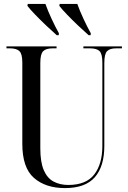

<svg xmlns="http://www.w3.org/2000/svg" viewBox="-20 -951 656 981"><path d="M312 10Q213 10 153.5 -42Q94 -94 94 -216V-632Q94 -676 79 -690Q64 -704 31 -704H13V-714H269V-704H249Q215 -704 200.5 -689.5Q186 -675 186 -629V-193Q186 -123 203.5 -82Q221 -41 253.5 -23.5Q286 -6 329 -6Q420 -6 461.5 -59.5Q503 -113 503 -206V-631Q503 -676 488.5 -690Q474 -704 440 -704H406V-714H603V-704H573Q541 -704 527 -689.5Q513 -675 513 -629V-205Q513 -101 464.5 -45.5Q416 10 312 10ZM270 -771Q246 -792 216 -820.5Q186 -849 159.5 -876.5Q133 -904 120 -921L122 -931H212Q224 -897 243.5 -855Q263 -813 281 -781L280 -771ZM433 -771Q409 -792 379 -820.5Q349 -849 322.5 -876.5Q296 -904 283 -921L285 -931H375Q387 -897 406.5 -855Q426 -813 444 -781L443 -771Z"/></svg>

Font: Noto Serif Display Condensed
Style: Regular
Weight: 400
Width: 3
Designer: Monotype Design Team
Foundry: Monotype Imaging Inc.
Version: Version 2.009